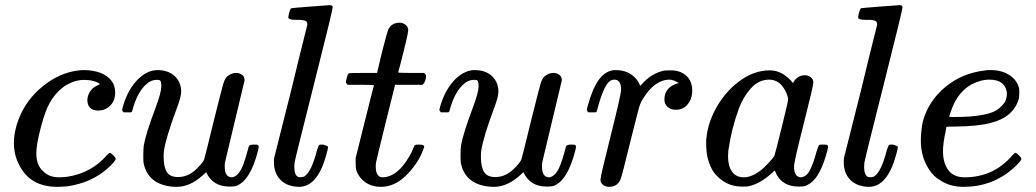

<svg xmlns="http://www.w3.org/2000/svg" viewBox="-20 -714 4020 745"><path d="M406 -121Q410 -121 419.5 -111.5Q429 -102 429 -98Q429 -89 398 -61Q336 -5 241 9Q219 11 202 11Q95 11 53 -77Q34 -114 34 -159Q34 -205 53 -253Q82 -328 147.5 -380.5Q213 -433 287 -441Q293 -442 306 -442Q341 -442 371 -431Q427 -407 427 -355Q427 -324 408 -304.5Q389 -285 360 -285Q341 -285 330 -295.5Q319 -306 319 -325Q319 -342 329 -358Q339 -374 355 -381Q363 -386 366 -386L367 -387Q367 -389 361.5 -392.5Q356 -396 341 -400Q326 -404 306 -404Q276 -404 249 -390Q228 -381 206 -359Q180 -333 164 -297Q148 -261 132 -194Q121 -147 121 -119Q121 -73 147 -50Q170 -26 209 -26Q224 -26 240 -28Q334 -42 394 -111Q403 -121 406 -121Z M896 -431Q910 -431 919.5 -423.5Q929 -416 929 -402L853 -84Q852 -79 852 -68Q852 -26 880 -26Q903 -29 919 -64Q930 -87 945 -145Q947 -153 965 -153Q974 -153 977 -152.5Q980 -152 982 -150Q984 -148 984 -144Q984 -141 981 -129Q951 -11 895 8Q887 10 871 10Q805 10 780 -46Q774 -41 768 -35Q718 11 666 11Q622 11 588 -7Q547 -31 537 -82Q536 -89 536 -113Q536 -137 538 -150Q545 -193 584 -297Q606 -356 606 -379Q606 -393 603.5 -398.5Q601 -404 592 -404H587Q564 -404 543 -383Q511 -351 494 -287Q494 -286 493 -283.5Q492 -281 491.5 -280.5Q491 -280 490 -279Q489 -278 486.5 -278Q484 -278 482 -278Q480 -278 474 -278H460Q454 -284 454 -287Q454 -290 457 -301Q477 -370 519 -410Q554 -442 591 -442Q633 -442 658 -418.5Q683 -395 683 -358Q683 -338 665 -291Q624 -181 616 -128Q615 -120 615 -105Q615 -67 627 -47Q639 -27 671 -27Q713 -27 747 -63Q767 -83 772 -95Q774 -99 810 -247Q840 -367 846 -387.5Q852 -408 860 -416Q877 -431 896 -431Z M1142 11Q1097 11 1070 -14.5Q1043 -40 1043 -85Q1043 -97 1044 -102L1109 -360Q1123 -418 1139 -483.5Q1155 -549 1163.5 -582Q1172 -615 1172 -616Q1173 -619 1172 -622Q1171 -625 1171 -627Q1171 -629 1169 -630.5Q1167 -632 1165.5 -633Q1164 -634 1161 -634.5Q1158 -635 1156 -635.5Q1154 -636 1149.5 -636.5Q1145 -637 1142.5 -637Q1140 -637 1135 -637Q1130 -637 1127 -637Q1103 -637 1099 -644Q1098 -647 1101 -661Q1106 -680 1110 -682Q1113 -683 1184.5 -688.5Q1256 -694 1259 -694Q1271 -694 1271 -686Q1271 -675 1198 -386Q1125 -97 1123 -83Q1123 -81 1122.5 -74.5Q1122 -68 1122 -65Q1122 -36 1136 -28Q1140 -26 1148 -26.5Q1156 -27 1160 -29Q1188 -45 1210 -131Q1216 -151 1220 -152Q1222 -153 1230 -153H1234Q1252 -148 1253 -144Q1253 -137 1245 -109.5Q1237 -82 1230 -66Q1202 -1 1158 9Q1148 11 1142 11Z M1329 -385Q1322 -392 1322 -395Q1322 -399 1325.5 -411.5Q1329 -424 1330 -425Q1332 -430 1339.5 -430.5Q1347 -431 1390 -431H1443L1462 -511Q1483 -592 1486 -598Q1498 -626 1532 -626Q1545 -625 1554.5 -617Q1564 -609 1564 -596Q1564 -589 1554.5 -548.5Q1545 -508 1535 -470L1525 -433Q1525 -431 1575 -431H1626Q1633 -424 1633 -420Q1633 -398 1620 -385H1513L1477 -240Q1440 -91 1439 -83Q1438 -78 1438 -68Q1438 -26 1465 -26Q1472 -26 1477 -27Q1527 -36 1568 -107Q1578 -123 1586 -144Q1588 -150 1591 -151.5Q1594 -153 1606 -153Q1626 -153 1626 -145Q1626 -143 1622 -133Q1611 -101 1586.5 -68.5Q1562 -36 1537 -17Q1500 11 1458 11Q1422 11 1396.5 -7.5Q1371 -26 1362 -56Q1360 -64 1360 -83V-101L1395 -241Q1430 -382 1431 -383Q1431 -385 1380 -385Z M2127 -431Q2141 -431 2150.5 -423.5Q2160 -416 2160 -402L2084 -84Q2083 -79 2083 -68Q2083 -26 2111 -26Q2134 -29 2150 -64Q2161 -87 2176 -145Q2178 -153 2196 -153Q2205 -153 2208 -152.5Q2211 -152 2213 -150Q2215 -148 2215 -144Q2215 -141 2212 -129Q2182 -11 2126 8Q2118 10 2102 10Q2036 10 2011 -46Q2005 -41 1999 -35Q1949 11 1897 11Q1853 11 1819 -7Q1778 -31 1768 -82Q1767 -89 1767 -113Q1767 -137 1769 -150Q1776 -193 1815 -297Q1837 -356 1837 -379Q1837 -393 1834.5 -398.5Q1832 -404 1823 -404H1818Q1795 -404 1774 -383Q1742 -351 1725 -287Q1725 -286 1724 -283.5Q1723 -281 1722.5 -280.5Q1722 -280 1721 -279Q1720 -278 1717.5 -278Q1715 -278 1713 -278Q1711 -278 1705 -278H1691Q1685 -284 1685 -287Q1685 -290 1688 -301Q1708 -370 1750 -410Q1785 -442 1822 -442Q1864 -442 1889 -418.5Q1914 -395 1914 -358Q1914 -338 1896 -291Q1855 -181 1847 -128Q1846 -120 1846 -105Q1846 -67 1858 -47Q1870 -27 1902 -27Q1944 -27 1978 -63Q1998 -83 2003 -95Q2005 -99 2041 -247Q2071 -367 2077 -387.5Q2083 -408 2091 -416Q2108 -431 2127 -431Z M2344 11Q2330 11 2320 3.5Q2310 -4 2310 -17Q2310 -30 2350 -189Q2390 -348 2390 -366Q2390 -405 2364 -405Q2353 -405 2345 -398Q2321 -379 2297 -287Q2297 -286 2296 -283.5Q2295 -281 2294.5 -280.5Q2294 -280 2293 -279Q2292 -278 2289.5 -278Q2287 -278 2285 -278Q2283 -278 2277 -278H2263Q2257 -284 2257 -287Q2257 -295 2270 -334Q2289 -392 2315 -418Q2339 -442 2368 -442Q2407 -442 2432 -423Q2454 -406 2461 -388Q2463 -382 2464 -381.5Q2465 -381 2472 -389Q2509 -430 2557 -440Q2563 -441 2583 -441Q2620 -441 2643 -420Q2666 -399 2666 -363Q2666 -331 2648.5 -309.5Q2631 -288 2602 -288Q2583 -288 2570.5 -299Q2558 -310 2558 -328Q2558 -377 2614 -392Q2592 -405 2578 -405Q2557 -405 2538 -395Q2505 -379 2475 -331Q2465 -315 2460 -298Q2455 -281 2426 -165Q2392 -25 2387 -16Q2374 11 2344 11Z M3174 -153Q3183 -153 3186 -152.5Q3189 -152 3191 -150Q3193 -148 3193 -144Q3193 -141 3190 -129Q3168 -45 3136 -13Q3123 0 3104 8Q3096 10 3080 10Q3017 10 2992 -39Q2987 -52 2987 -51Q2986 -52 2983 -50Q2981 -48 2979 -46Q2931 -1 2884 9Q2878 10 2859 10Q2793 10 2750 -45Q2720 -89 2720 -157Q2720 -173 2721 -179Q2728 -243 2762.5 -301.5Q2797 -360 2845 -396Q2903 -441 2967 -441Q3017 -441 3057 -392Q3073 -422 3103 -422Q3116 -422 3126 -414Q3136 -406 3136 -394Q3136 -381 3098.5 -233.5Q3061 -86 3061 -68Q3061 -26 3089 -26Q3098 -27 3109 -35Q3130 -55 3150 -131Q3156 -151 3160 -152Q3162 -153 3170 -153ZM2805 -106Q2805 -70 2820.5 -48Q2836 -26 2866 -26Q2895 -26 2928 -50Q2940 -58 2960.5 -80Q2981 -102 2985 -110Q2987 -114 3012.5 -217Q3038 -320 3038 -328Q3038 -340 3027 -362Q3005 -405 2964 -405Q2924 -405 2893.5 -371Q2863 -337 2847 -293Q2818 -214 2806 -129Q2806 -126 2805.5 -118Q2805 -110 2805 -106Z M3353 11Q3308 11 3281 -14.5Q3254 -40 3254 -85Q3254 -97 3255 -102L3320 -360Q3334 -418 3350 -483.5Q3366 -549 3374.5 -582Q3383 -615 3383 -616Q3384 -619 3383 -622Q3382 -625 3382 -627Q3382 -629 3380 -630.5Q3378 -632 3376.5 -633Q3375 -634 3372 -634.5Q3369 -635 3367 -635.5Q3365 -636 3360.5 -636.5Q3356 -637 3353.5 -637Q3351 -637 3346 -637Q3341 -637 3338 -637Q3314 -637 3310 -644Q3309 -647 3312 -661Q3317 -680 3321 -682Q3324 -683 3395.5 -688.5Q3467 -694 3470 -694Q3482 -694 3482 -686Q3482 -675 3409 -386Q3336 -97 3334 -83Q3334 -81 3333.5 -74.5Q3333 -68 3333 -65Q3333 -36 3347 -28Q3351 -26 3359 -26.5Q3367 -27 3371 -29Q3399 -45 3421 -131Q3427 -151 3431 -152Q3433 -153 3441 -153H3445Q3463 -148 3464 -144Q3464 -137 3456 -109.5Q3448 -82 3441 -66Q3413 -1 3369 9Q3359 11 3353 11Z M3920 -121Q3924 -121 3933.5 -111.5Q3943 -102 3943 -98Q3943 -89 3912 -61Q3830 11 3719 11Q3664 11 3626 -16Q3604 -28 3586 -55Q3553 -104 3553 -168Q3553 -206 3561 -243Q3582 -321 3647.5 -376Q3713 -431 3805 -441Q3806 -442 3821 -442H3824Q3866 -442 3895.5 -423.5Q3925 -405 3934 -373Q3935 -369 3935 -355Q3935 -337 3933 -330Q3912 -259 3824 -237Q3775 -224 3690 -223Q3653 -223 3652 -221Q3652 -220 3650 -208Q3639 -159 3639 -128Q3639 -81 3660 -53.5Q3681 -26 3723 -26Q3835 -26 3908 -111Q3917 -121 3920 -121ZM3887 -353Q3881 -405 3819 -405Q3784 -405 3747 -385Q3698 -356 3674 -294Q3663 -264 3663 -261Q3663 -260 3683 -260Q3716 -260 3744 -262Q3803 -267 3832 -279Q3861 -291 3880 -319Q3887 -334 3887 -353Z"/></svg>

Font: MathJax_Math
Style: Regular
Weight: 400
Version: Version 1.1